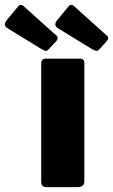

<svg xmlns="http://www.w3.org/2000/svg" viewBox="-122 -772 466 792"><path d="M226 -27Q226 -12 219 -6Q212 0 196 0H72Q58 0 53 -5.5Q48 -11 48 -23V-509Q48 -530 66 -530H209Q226 -530 226 -511ZM-36 -752Q-30 -752 -25 -747L112 -624Q116 -621 116 -616Q116 -608 109 -601L79 -569Q73 -562 67 -562Q64 -562 50 -569L-90 -655Q-102 -662 -102 -671Q-102 -679 -94 -689L-47 -746Q-43 -752 -36 -752ZM172 -752Q178 -752 183 -747L320 -624Q324 -621 324 -615Q324 -608 317 -601L288 -569Q282 -562 276 -562Q272 -562 258 -569L118 -655Q106 -662 106 -671Q106 -679 114 -689L161 -746Q166 -752 172 -752Z"/></svg>

Font: Libre Franklin ExtraBold
Style: Regular
Weight: 800
Designer: Pablo Impallari, Rodrigo Fuenzalida
Foundry: Impallari Type
Version: Version 1.002; ttfautohint (v1.5)